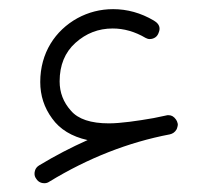

<svg xmlns="http://www.w3.org/2000/svg" viewBox="-20 -385 471 426"><path d="M60.1 11.2C65.9 21 75.2 21.5 78.6 21.5C82.5 21.5 85.9 20.5 89.4 18.1C175.3 -34.2 264.6 -69.3 356.9 -86.9C363.3 -88.4 368.2 -91.8 371.6 -97.7C371.6 -98.1 371.6 -98.1 372.1 -98.6C372.1 -99.1 372.1 -99.1 372.6 -99.6C372.6 -100.1 372.6 -100.6 373 -101.1C373 -101.6 373 -102.1 373.5 -102.5V-103C374 -104.5 374.5 -106.4 374.5 -108.4C374.5 -109.4 374.5 -110.4 374 -111.8C373.5 -114.7 372.1 -117.2 370.6 -119.6C366.2 -126 360.8 -129.4 354.5 -129.4H352.5C351.6 -129.4 350.6 -129.4 349.1 -128.9L320.8 -123C285.2 -116.7 247.1 -111.3 221.7 -111.3C181.6 -111.3 153.3 -120.6 137.2 -139.6C120.6 -158.2 112.3 -179.7 112.3 -204.6C112.3 -240.2 124 -269 147.5 -290C170.9 -311 198.2 -321.8 230 -321.8C254.9 -321.8 279.3 -314.9 303.2 -300.8C306.2 -299.3 309.1 -298.3 312 -298.3C316.4 -298.3 327.1 -299.8 331.5 -311C333 -314.5 334 -317.9 334 -321.3C334 -328.6 329.6 -334.5 321.3 -339.4C292.5 -356.4 262.2 -364.7 231 -364.7C202.6 -364.7 176.3 -357.9 151.9 -344.7C102.5 -317.4 69.3 -267.6 69.3 -203.1C69.3 -172.9 78.1 -146 95.7 -122.1C112.8 -98.1 139.2 -82 174.3 -74.2C138.2 -58.1 102.5 -39.6 66.9 -18.1C57.1 -12.2 56.6 -2.9 56.6 0.5C56.6 4.4 57.6 7.8 60.1 11.2Z"/></svg>

Font: Mikhak Light
Style: Regular
Weight: 300
Designer: Amin Abedi
Version: Version 3.2